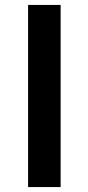

<svg xmlns="http://www.w3.org/2000/svg" viewBox="-20 -759 359 779"><path d="M94 0V-739H226V0Z"/></svg>

Font: Noto Sans TC SemiBold
Style: Regular
Weight: 600
Designer: Ryoko NISHIZUKA  (kana, bopomofo & ideographs); Paul D. Hunt (Latin, Greek & Cyrillic); Sandoll Communications , Soo-you
Foundry: Adobe
Version: Version 2.004-H2;hotconv 1.0.118;makeotfexe 2.5.65603